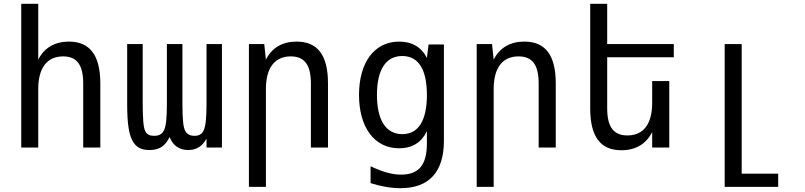

<svg xmlns="http://www.w3.org/2000/svg" viewBox="-20 -780 4254 1015"><path d="M92.3 0H182.1V-309.1C182.1 -420.4 228.5 -481.9 313.5 -481.9C386.7 -481.9 419.9 -436.5 419.9 -338.9V0H510.3V-338.9C510.3 -487.3 455.6 -560.1 344.2 -560.1C269.5 -560.1 213.9 -527.3 182.1 -464.8V-759.8H92.3Z M770 13.2C823.2 13.2 854 -8.8 876.5 -55.7C895 -7.8 931.2 13.2 975.1 13.2C1017.1 13.2 1049.3 -6.3 1071.8 -46.9V0H1153.3V-546.9H1071.8V-233.9C1071.8 -161.1 1067.9 -115.7 1057.1 -91.8C1049.3 -74.2 1036.1 -62 1008.3 -62C982.4 -62 966.8 -72.3 958.5 -89.4C950.2 -106 944.3 -138.2 944.3 -233.9V-546.9H862.3V-233.9C862.3 -153.8 857.4 -112.8 847.2 -91.8C838.4 -73.2 823.2 -62 794.4 -62C747.6 -62 741.2 -92.3 737.3 -140.1C735.4 -164.1 734.4 -195.3 734.4 -233.9V-546.9H652.3V-230C652.3 -127.9 661.1 -72.8 679.7 -37.1C699.7 1 730 13.2 770 13.2Z M1295.9 208H1385.7V-309.1C1385.7 -421.4 1432.1 -481.9 1517.1 -481.9C1590.3 -481.9 1623.5 -436.5 1623.5 -338.9V0H1713.9V-338.9C1713.9 -487.8 1659.7 -560.1 1547.9 -560.1C1473.1 -560.1 1417.5 -527.8 1385.7 -464.8L1377 -546.9H1295.9Z M2097.7 214.8C2248 214.8 2326.7 128.9 2326.7 -35.2V-544.9H2245.6L2236.8 -474.1C2207 -531.7 2157.2 -560.1 2090.3 -560.1C1959 -560.1 1877.9 -449.7 1877.9 -278.3C1877.9 -106.4 1959.5 3.9 2089.8 3.9C2160.2 3.9 2209.5 -28.3 2236.8 -86.9V-22C2236.8 90.8 2194.8 143.1 2100.6 143.1C2052.7 143.1 2004.4 129.4 1939 99.1V188C1993.2 205.6 2048.3 214.8 2097.7 214.8ZM2106.9 -70.8C2021.5 -70.8 1972.7 -143.1 1972.7 -278.3C1972.7 -413.1 2021 -483.9 2106.4 -483.9C2192.4 -483.9 2236.8 -412.6 2236.8 -277.8C2236.8 -143.6 2192.4 -70.8 2106.9 -70.8Z M2500 208H2589.8V-309.1C2589.8 -421.4 2636.2 -481.9 2721.2 -481.9C2794.4 -481.9 2827.6 -436.5 2827.6 -338.9V0H2918V-338.9C2918 -487.8 2863.8 -560.1 2752 -560.1C2677.2 -560.1 2621.6 -527.8 2589.8 -464.8L2581.1 -546.9H2500Z M3265.1 14.2C3340.8 14.2 3396 -19 3427.7 -82V0H3518.1V-351.6H3427.7V-236.8C3427.7 -125 3382.3 -64 3296.9 -64C3224.1 -64 3189.9 -108.9 3189.9 -207V-477.1H3542V-546.9H3189.9V-759.8H3100.1V-207C3100.1 -58.6 3153.3 14.2 3265.1 14.2Z M3811 208H4093.8V138.2H3900.9V-546.9H3811Z"/></svg>

Font: Hack
Style: Regular
Weight: 400
Monospace: yes
Designer: Christopher Simpkins
Foundry: Christopher Simpkins
Version: Version 2.010